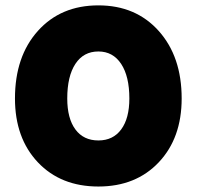

<svg xmlns="http://www.w3.org/2000/svg" viewBox="-20 -680 725 708"><path d="M35.2 -316.9Q35.2 -471.7 119.6 -565.9Q204.1 -660.2 342.8 -660.2Q481 -660.2 565.4 -565.7Q649.9 -471.2 649.9 -316.9Q649.9 -170.9 565.4 -81.5Q481 7.8 342.8 7.8Q204.1 7.8 119.6 -81.5Q35.2 -170.9 35.2 -316.9ZM457 -316.9Q457 -398.4 426.8 -444.3Q396.5 -490.2 342.8 -490.2Q288.1 -490.2 258.1 -444.6Q228 -398.9 228 -316.9Q228 -243.2 258.1 -202.6Q288.1 -162.1 342.8 -162.1Q397 -162.1 427 -202.9Q457 -243.7 457 -316.9Z"/></svg>

Font: Overused Grotesk Black
Style: Regular
Weight: 900
Version: Version 0.002